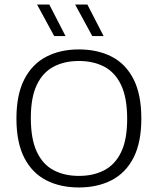

<svg xmlns="http://www.w3.org/2000/svg" viewBox="-20 -820 696 847"><path d="M328 7Q245.5 7 183.5 -25Q121.5 -57 87 -124.2Q52.5 -191.5 52.5 -297Q52.5 -403 87.5 -470.5Q122.5 -538 184.5 -570Q246.5 -602 328 -602Q410.5 -602 472.8 -570Q535 -538 569.2 -470.5Q603.5 -403 603.5 -297Q603.5 -191.5 569 -124.2Q534.5 -57 472.2 -25Q410 7 328 7ZM328 -44Q392 -44 440 -69Q488 -94 514.5 -149.2Q541 -204.5 541 -295.5Q541 -388.5 514.5 -444.5Q488 -500.5 440 -525.8Q392 -551 328 -551Q264.5 -551 216.8 -526Q169 -501 142.5 -445.8Q116 -390.5 116 -299.5Q116 -206.5 142.5 -150.2Q169 -94 216.8 -69Q264.5 -44 328 -44ZM387 -661 311.5 -800H365.5L437 -661ZM219 -661 143.5 -800H197.5L269 -661Z"/></svg>

Font: Encode Sans SC SemiExpanded Light
Style: Regular
Weight: 300
Width: 6
Designer: Multiple Designers
Foundry: Impallari Type
Version: Version 3.002